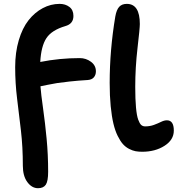

<svg xmlns="http://www.w3.org/2000/svg" viewBox="-20 -780 926 1001"><path d="M178.2 201.2Q146 201.2 122.6 169.4Q99.1 137.7 99.1 84Q99.1 -13.7 89.1 -99.6Q79.1 -185.5 69.1 -265.9Q59.1 -346.2 59.1 -430.2Q59.1 -506.8 77.9 -570.3Q96.7 -633.8 128.9 -674.6Q161.1 -715.3 202.9 -737.5Q244.6 -759.8 291 -759.8Q320.8 -759.8 341.8 -743.9Q362.8 -728 362.8 -696.8Q362.8 -655.8 320.8 -644Q249.5 -623 221.9 -581.1Q194.3 -539.1 189.9 -457Q291.5 -477.1 396 -477.1Q428.2 -477.1 454.1 -458Q480 -439 480 -408.2Q480 -389.2 469.2 -376.7Q458.5 -364.3 437 -362.8Q387.2 -359.9 342.5 -355Q297.9 -350.1 277.8 -346.9Q257.8 -343.8 225.3 -337.2Q192.9 -330.6 190.9 -330.1Q193.8 -290 204.6 -214.4Q215.3 -138.7 223.1 -56.2Q231 26.4 231 115.2Q231 164.6 218.8 182.9Q206.5 201.2 178.2 201.2ZM721.2 11.2Q702.1 11.2 686.5 8.3Q670.9 5.4 652.8 -3.9Q634.8 -13.2 620.8 -28.8Q606.9 -44.4 593.5 -71.5Q580.1 -98.6 571.3 -135.5Q562.5 -172.4 557.1 -226.3Q551.8 -280.3 551.8 -347.2Q551.8 -519 581.1 -693.8Q587.4 -729.5 601.6 -744.6Q615.7 -759.8 641.1 -759.8Q709 -759.8 709 -654.8Q709 -632.3 697 -530Q685.1 -427.7 685.1 -327.1Q685.1 -262.2 689 -219.7Q692.9 -177.2 700.4 -156.5Q708 -135.7 716.3 -128.4Q724.6 -121.1 736.8 -121.1Q761.7 -121.1 782.7 -128.9Q803.7 -136.7 820.1 -144.8Q836.4 -152.8 850.1 -152.8Q886.2 -152.8 886.2 -99.1Q886.2 -50.8 837.6 -19.8Q789.1 11.2 721.2 11.2Z"/></svg>

Font: Shantell Sans Irregular
Style: Regular
Weight: 600
Designer: Stephen Nixon, Anya Danilova, Shantell Martin
Foundry: Arrow Type
Version: Version 1.006;[9816181b4]